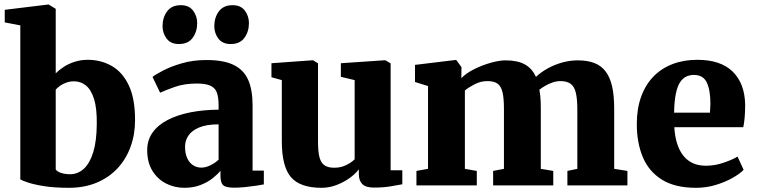

<svg xmlns="http://www.w3.org/2000/svg" viewBox="-20 -840 3428 870"><path d="M1.5 -738.5V-795.5L198 -819.5H200.5L232.5 -800V-507.5Q248 -523.5 269.8 -537.5Q291.5 -551.5 319 -560.2Q346.5 -569 377.5 -569Q437.5 -569 486.2 -541.2Q535 -513.5 563.5 -453.5Q592 -393.5 592 -296Q592 -230.5 571.5 -174.5Q551 -118.5 512.2 -77Q473.5 -35.5 417.8 -12.2Q362 11 292.5 11Q227 11 180 3.5Q133 -4 106 -13.2Q79 -22.5 72 -27V-725ZM315.5 -471.5Q297.5 -471.5 281.5 -466Q265.5 -460.5 253 -451.8Q240.5 -443 232.5 -434V-72.5Q237.5 -63 255.8 -56.8Q274 -50.5 297.5 -50.5Q332.5 -50.5 359.8 -75.2Q387 -100 402.5 -150.5Q418 -201 418.5 -278.5Q419.5 -349 406.2 -391.2Q393 -433.5 369.5 -452.5Q346 -471.5 315.5 -471.5Z M815.5 11Q770 11 731.5 -9Q693 -29 670 -67Q647 -105 647 -159.5Q647 -205 671.2 -239.2Q695.5 -273.5 739.2 -296.2Q783 -319 842 -330.8Q901 -342.5 970.5 -343V-363Q970.5 -397.5 963.2 -419Q956 -440.5 934.8 -451Q913.5 -461.5 872 -461.5Q815 -461.5 772.2 -446.2Q729.5 -431 705.5 -420L671 -491.5Q684 -502 718.8 -520.2Q753.5 -538.5 804 -553.2Q854.5 -568 915 -568Q994.5 -568 1040 -545.2Q1085.5 -522.5 1105 -477Q1124.5 -431.5 1124.5 -363V-67H1175.5V-4.5Q1164 -2 1140.5 1.5Q1117 5 1090.2 7.8Q1063.5 10.5 1042 10.5Q1003.5 10.5 991.2 -0.8Q979 -12 979 -43.5V-66.5Q966.5 -50.5 943.5 -32.2Q920.5 -14 888.2 -1.5Q856 11 815.5 11ZM893 -80.5Q911.5 -80.5 933.2 -91Q955 -101.5 970.5 -116.5V-276.5Q915.5 -276.5 882 -262.2Q848.5 -248 833.5 -225.2Q818.5 -202.5 818.5 -175.5Q818.5 -145.5 827.8 -124.5Q837 -103.5 853.8 -92Q870.5 -80.5 893 -80.5ZM790 -640.5Q753.5 -640.5 735 -665.2Q716.5 -690 716.5 -721Q716.5 -760.5 737.2 -788.5Q758 -816.5 799 -816.5H800Q836.5 -816.5 855 -791.8Q873.5 -767 873.5 -735.5Q873.5 -696.5 853 -668.5Q832.5 -640.5 791 -640.5ZM1024.5 -640.5Q988 -640.5 969.5 -665.2Q951 -690 951 -721Q951 -760.5 971.8 -788.5Q992.5 -816.5 1033.5 -816.5H1034.5Q1071 -816.5 1089.5 -791.8Q1108 -767 1108 -735.5Q1108 -696.5 1087.5 -668.5Q1067 -640.5 1025.5 -640.5Z M1674 10Q1637.5 10 1621.8 -5.8Q1606 -21.5 1606 -51V-73Q1591 -52.5 1564.2 -33.2Q1537.5 -14 1504.5 -1.5Q1471.5 11 1437 11Q1339.5 11 1298.2 -37.5Q1257 -86 1257 -199.5V-477L1210 -490V-553.5L1397.5 -567H1398.5L1421 -553V-195.5Q1421 -152 1427.8 -127Q1434.5 -102 1450.5 -91Q1466.5 -80 1493.5 -80Q1517.5 -80 1535.5 -86.5Q1553.5 -93 1566.5 -101.8Q1579.5 -110.5 1587 -118V-477L1524.5 -492V-553.5L1723 -567H1726L1750 -553V-68.5H1803V-5Q1784.5 -1.5 1750.8 4.2Q1717 10 1674 10Z M1867 0V-65.5L1919.5 -75V-450L1860.5 -468.5V-546L2042 -568H2047.5L2071 -536L2070.5 -486Q2093 -509 2129.5 -527Q2166 -545 2204.5 -555.8Q2243 -566.5 2270.5 -566.5Q2325.5 -566.5 2358.5 -548Q2391.5 -529.5 2408.5 -491.5Q2430.5 -512.5 2460.8 -529.5Q2491 -546.5 2526.5 -556.5Q2562 -566.5 2598 -566.5Q2642.5 -566.5 2673.8 -554.2Q2705 -542 2724.8 -515.5Q2744.5 -489 2753.8 -447.8Q2763 -406.5 2763 -348.5V-75L2823 -65.5V0H2551V-65.5L2596 -75V-344.5Q2596 -391.5 2589.2 -419.8Q2582.5 -448 2565.8 -460.2Q2549 -472.5 2519.5 -472.5Q2502 -472.5 2484.2 -466.5Q2466.5 -460.5 2451 -451.5Q2435.5 -442.5 2424 -433.5Q2426.5 -421 2428 -407.2Q2429.5 -393.5 2430 -379Q2430.5 -364.5 2430.5 -348.5V-75L2487 -65.5V0H2214.5V-65.5L2263.5 -75V-347.5Q2263.5 -394 2257.2 -421.2Q2251 -448.5 2235 -460.5Q2219 -472.5 2188.5 -472.5Q2158.5 -472.5 2131.2 -458.5Q2104 -444.5 2086.5 -430V-75L2140.5 -65.5V0Z M3134 11Q3038.5 11 2979.2 -26Q2920 -63 2892.8 -128Q2865.5 -193 2865.5 -277.5Q2865.5 -347 2885 -401.2Q2904.5 -455.5 2940.5 -492.8Q2976.5 -530 3027 -549.5Q3077.5 -569 3139.5 -569Q3245.5 -569 3300 -515.5Q3354.5 -462 3356.5 -366.5Q3356.5 -332.5 3354.2 -307.5Q3352 -282.5 3348 -263.5H3035.5Q3038 -221 3048.5 -188.5Q3059 -156 3077 -133.8Q3095 -111.5 3120.5 -100.2Q3146 -89 3179 -89Q3219 -89 3259.2 -102.8Q3299.5 -116.5 3322 -130.5L3349.5 -70.5Q3334.5 -54 3301.5 -35Q3268.5 -16 3225 -2.5Q3181.5 11 3134 11ZM3034.5 -329.5H3197Q3197.5 -340.5 3198.2 -350.8Q3199 -361 3199 -371.5Q3199 -431 3182.8 -465.8Q3166.5 -500.5 3124.5 -500.5Q3105.5 -500.5 3089.5 -493Q3073.5 -485.5 3061.5 -467.2Q3049.5 -449 3042.5 -415.5Q3035.5 -382 3034.5 -329.5Z"/></svg>

Font: Merriweather 20pt Black
Style: Regular
Weight: 900
Version: Version 2.100